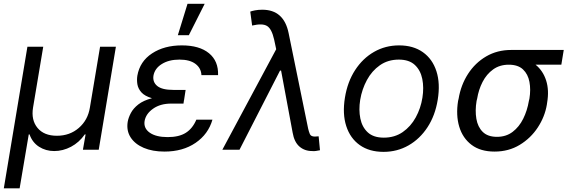

<svg xmlns="http://www.w3.org/2000/svg" viewBox="-23 -793 3022 1017"><path d="M-2.8 204.5 122.2 -545.5H206L152 -223Q141.3 -157 175.8 -115.4Q210.2 -73.9 278.4 -73.9Q346.6 -73.9 394.5 -115.4Q442.5 -157 453.1 -223L507.1 -545.5H590.9L500 0H416.2L430.4 -81H426.1Q396.3 -38.4 353.2 -15.6Q310 7.1 264.2 7.1Q219.5 7.1 183.9 -15.6Q148.4 -38.4 133.5 -81H129.3L81 204.5Z M951.7 -261.4H951.3L948.9 -244.3H883.5Q826.3 -244.3 788 -217.3Q749.6 -190.3 742.9 -152Q736.9 -113.6 770.2 -90.2Q803.6 -66.8 865.1 -66.8Q925.1 -66.8 961.1 -89.5Q997.2 -112.2 1017 -159.1H1102.3Q1080.3 -82.4 1012.8 -36.2Q945.3 9.9 848 9.9Q784.8 9.9 738.3 -9.9Q691.8 -29.8 668.9 -65.3Q646 -100.9 653.4 -147.7Q657.3 -170.1 670.3 -194.6Q683.2 -219.1 710 -240.1Q736.9 -261 782 -272.7Q743.6 -284.1 726 -303.8Q708.5 -323.5 704.7 -346.8Q701 -370 704.5 -392Q717.7 -467.7 782.3 -510.1Q846.9 -552.6 940.3 -552.6Q1033.4 -552.6 1084 -511Q1134.6 -469.5 1132.1 -394.9H1044Q1042.3 -432.2 1012.3 -454.7Q982.2 -477.3 927.6 -477.3Q871.4 -477.3 834 -453.8Q796.5 -430.4 789.8 -392Q784.8 -358 810.2 -337.4Q835.6 -316.8 894.9 -316.8H960.2ZM919 -606.5 970.2 -772.7H1061.1L977.3 -606.5Z M1630.7 7.1Q1590.2 7.1 1562.9 -16.9Q1535.5 -40.8 1527 -90.9L1465.9 -419H1460.2L1245.7 0H1154.8L1440 -532.3L1429 -583.8Q1416.2 -640.3 1391.5 -655.4Q1366.8 -670.5 1312.5 -657.7L1302.6 -731.5Q1310 -734.7 1327.6 -738.1Q1345.2 -741.5 1366.5 -741.5Q1480.5 -741.5 1505.7 -617.9L1609.4 -110.8Q1612.6 -96.9 1618.1 -83.3Q1623.6 -69.6 1644.9 -69.6Q1649.1 -69.6 1655.4 -70.3Q1661.6 -71 1664.8 -71L1671.9 2.8Q1661.2 5 1650.7 6.6Q1640.3 8.2 1630.7 7.1Z M2008.5 11.4Q1933.2 11.4 1882.6 -24.5Q1832 -60.4 1811.1 -125Q1790.1 -189.6 1804 -275.6Q1817.5 -359.4 1858 -421.7Q1898.4 -484 1958.5 -518.3Q2018.5 -552.6 2090.9 -552.6Q2166.2 -552.6 2217 -516.5Q2267.8 -480.5 2288.7 -415.7Q2309.7 -350.9 2295.5 -264.2Q2282 -181.1 2241.5 -119.1Q2201 -57.2 2141 -22.9Q2081 11.4 2008.5 11.4ZM2009.9 -63.9Q2067.5 -63.9 2110.1 -93.4Q2152.7 -122.9 2179.2 -171.2Q2205.6 -219.5 2214.5 -275.6Q2223 -328.8 2213.8 -374.8Q2204.5 -420.8 2174.4 -449Q2144.2 -477.3 2089.5 -477.3Q2032 -477.3 1989.3 -447.4Q1946.7 -417.6 1920.5 -369Q1894.2 -320.3 1884.9 -264.2Q1876.4 -210.9 1885.7 -165.3Q1894.9 -119.7 1925.1 -91.8Q1955.3 -63.9 2009.9 -63.9Z M2403.4 -258.5 2406.2 -269.9Q2418.3 -343 2456.1 -401.6Q2494 -460.2 2552.4 -494.3Q2610.8 -528.4 2684.7 -528.4H2963.1L2950.3 -450.3H2813.9Q2853.3 -418.3 2869.9 -366.5Q2886.4 -314.6 2875 -248.6L2873.6 -238.6Q2862.9 -174.7 2825.6 -117.9Q2788.4 -61.1 2729.8 -25.6Q2671.2 9.9 2596.6 9.9Q2522 9.9 2475 -25.6Q2427.9 -61.1 2409.6 -121.8Q2391.3 -182.5 2403.4 -258.5ZM2504.3 -269.9 2501.4 -258.5Q2492.9 -207.4 2500.2 -164.1Q2507.5 -120.7 2533.9 -94.5Q2560.4 -68.2 2609.4 -68.2Q2657.7 -68.2 2692.3 -94.5Q2726.9 -120.7 2748.4 -164.1Q2769.9 -207.4 2778.4 -258.5L2781.2 -269.9Q2789.1 -318.2 2781.4 -359.2Q2773.8 -400.2 2747.3 -425.2Q2720.9 -450.3 2671.9 -450.3Q2623.6 -450.3 2589 -425.2Q2554.3 -400.2 2533.2 -359.2Q2512.1 -318.2 2504.3 -269.9Z"/></svg>

Font: Inter UI
Style: Italic
Weight: 400
Italic angle: -9.39999°
Designer: Rasmus Andersson
Foundry: rsms
Version: 3.2;8d6f07862